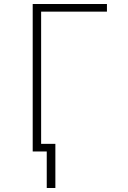

<svg xmlns="http://www.w3.org/2000/svg" viewBox="-20 -755 640 957"><path d="M256 182H213V0H143V-735H513V-697H185V-38H256Z"/></svg>

Font: Iosevka Curly XLtEx
Style: Regular
Weight: 200
Width: 7
Monospace: yes
Designer: Belleve Invis
Foundry: Belleve Invis
Version: Version 11.1.0; ttfautohint (v1.8.3)